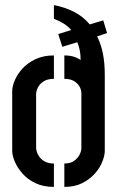

<svg xmlns="http://www.w3.org/2000/svg" viewBox="-20 -734 460 755"><path d="M233 1V-91Q257 -91 271.5 -101.5Q286 -112 293 -126Q300 -140 300 -152V-366Q300 -381 292.5 -394Q285 -407 270.5 -415.5Q256 -424 233 -424V-516Q253 -516 268.5 -511.5Q284 -507 297 -498Q297 -520 293.5 -537Q290 -554 284 -568L225 -550L209 -600L260 -616Q246 -632 228.5 -642.5Q211 -653 192 -660V-714Q234 -706 270 -688Q306 -670 333 -638L386 -654L401 -604L362 -591Q377 -561 384.5 -524Q392 -487 392 -440V-141Q392 -123 382.5 -98.5Q373 -74 353 -51.5Q333 -29 303.5 -14Q274 1 233 1ZM192 1Q150 1 119 -14Q88 -29 68 -52Q48 -75 38 -99Q28 -123 28 -141V-376Q28 -394 38 -418Q48 -442 68.5 -464.5Q89 -487 120 -501.5Q151 -516 192 -516V-424Q167 -424 151.5 -414Q136 -404 129 -390Q122 -376 122 -363V-154Q122 -140 130 -125Q138 -110 153.5 -100.5Q169 -91 192 -91Z"/></svg>

Font: Stick No Bills ExtraLight SemiBold
Style: Regular
Weight: 600
Version: Version 2.000